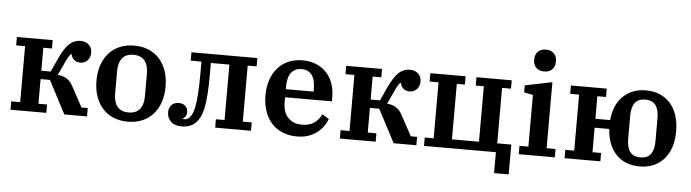

<svg xmlns="http://www.w3.org/2000/svg" viewBox="-52 -993 4940 1373"><g transform="rotate(5 2418.0 -306.0)"><path d="M41 -60H105V-462H41V-522H298V-462H236V-297H303L349 -397Q384 -472 418 -503Q452 -534 497 -534Q535 -534 557.5 -512.5Q580 -491 580 -457Q580 -421 559 -400Q538 -379 508 -379Q481 -379 464 -393.5Q447 -408 441 -434H436Q415 -409 396 -364L356 -278Q398 -274 424 -256Q450 -238 468 -202L545 -60H590V0H427L303 -237H236V-60H298V0H41Z M883 -54Q937 -54 963.5 -87Q990 -120 990 -180V-342Q990 -402 963.5 -435Q937 -468 883 -468Q829 -468 802.5 -435Q776 -402 776 -342V-180Q776 -120 802.5 -87Q829 -54 883 -54ZM883 12Q827 12 781.5 -6.5Q736 -25 703.5 -60.5Q671 -96 653 -146.5Q635 -197 635 -261Q635 -325 653 -375.5Q671 -426 703.5 -461.5Q736 -497 781.5 -515.5Q827 -534 883 -534Q939 -534 984.5 -515.5Q1030 -497 1062.5 -461.5Q1095 -426 1113 -375.5Q1131 -325 1131 -261Q1131 -197 1113 -146.5Q1095 -96 1062.5 -60.5Q1030 -25 984.5 -6.5Q939 12 883 12Z M1269 12Q1219 12 1192 -14.5Q1165 -41 1165 -80Q1165 -113 1184 -133Q1203 -153 1236 -153Q1266 -153 1283.5 -136Q1301 -119 1301 -93Q1301 -76 1293.5 -63.5Q1286 -51 1275 -46V-42Q1279 -41 1286 -41Q1294 -41 1302.5 -43.5Q1311 -46 1319 -54Q1330 -65 1339.5 -83.5Q1349 -102 1356 -138Q1363 -174 1367 -231.5Q1371 -289 1371 -377V-462H1294V-522H1767V-462H1703V-60H1767V0H1510V-60H1572V-458H1439V-380Q1439 -289 1434.5 -228.5Q1430 -168 1421 -128Q1412 -88 1399 -64.5Q1386 -41 1369 -24Q1334 12 1269 12Z M2098 12Q2038 12 1991.5 -8Q1945 -28 1913 -64.5Q1881 -101 1864.5 -151.5Q1848 -202 1848 -262Q1848 -324 1865.5 -374.5Q1883 -425 1915 -460.5Q1947 -496 1991.5 -515Q2036 -534 2090 -534Q2144 -534 2187.5 -516.5Q2231 -499 2261.5 -467Q2292 -435 2308.5 -390.5Q2325 -346 2325 -291V-260H1989V-224Q1989 -152 2026.5 -113.5Q2064 -75 2125 -75Q2181 -75 2215 -100Q2249 -125 2265 -162L2314 -132Q2305 -107 2287.5 -81.5Q2270 -56 2243.5 -35Q2217 -14 2181 -1Q2145 12 2098 12ZM1989 -318H2189V-331Q2189 -403 2163.5 -437Q2138 -471 2090 -471Q2042 -471 2015.5 -437.5Q1989 -404 1989 -332Z M2405 -60H2469V-462H2405V-522H2662V-462H2600V-297H2667L2713 -397Q2748 -472 2782 -503Q2816 -534 2861 -534Q2899 -534 2921.5 -512.5Q2944 -491 2944 -457Q2944 -421 2923 -400Q2902 -379 2872 -379Q2845 -379 2828 -393.5Q2811 -408 2805 -434H2800Q2779 -409 2760 -364L2720 -278Q2762 -274 2788 -256Q2814 -238 2832 -202L2909 -60H2954V0H2791L2667 -237H2600V-60H2662V0H2405Z M3525 0H3009V-60H3073V-462H3009V-522H3262V-462H3204V-64H3398V-462H3340V-522H3593V-462H3529V-64H3630V150H3525Z M3818 -605Q3781 -605 3760.5 -626Q3740 -647 3740 -681V-686Q3740 -720 3760.5 -741Q3781 -762 3818 -762Q3855 -762 3875.5 -741Q3896 -720 3896 -686V-681Q3896 -647 3875.5 -626Q3855 -605 3818 -605ZM3689 -60H3753V-431L3689 -444V-494L3884 -534V-60H3948V0H3689Z M4557 12Q4453 12 4389.5 -53Q4326 -118 4318 -236H4213V-60H4275V0H4018V-60H4082V-462H4018V-522H4275V-462H4213V-300H4319Q4329 -411 4393 -472.5Q4457 -534 4557 -534Q4611 -534 4655 -515.5Q4699 -497 4730.5 -462Q4762 -427 4779 -376Q4796 -325 4796 -261Q4796 -196 4779 -145.5Q4762 -95 4730.5 -60Q4699 -25 4655 -6.5Q4611 12 4557 12ZM4557 -53Q4608 -53 4631.5 -85Q4655 -117 4655 -178V-343Q4655 -404 4631.5 -436Q4608 -468 4557 -468Q4506 -468 4482.5 -436Q4459 -404 4459 -343V-178Q4459 -117 4482.5 -85Q4506 -53 4557 -53Z"/></g></svg>

Font: IBM Plex Serif SmBld
Style: Regular
Weight: 600
Designer: Mike Abbink, Paul van der Laan, Pieter van Rosmalen
Foundry: Bold Monday
Version: Version 3.001